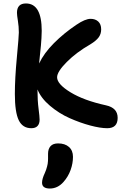

<svg xmlns="http://www.w3.org/2000/svg" viewBox="-20 -730 717 1110"><path d="M161.1 11.2Q110.8 11.2 88.4 -34.9Q65.9 -81.1 65.9 -187Q65.9 -275.4 77.4 -397.7Q88.9 -520 88.9 -542Q88.9 -576.2 83.5 -609.4Q78.1 -642.6 78.1 -655.8Q78.1 -710 129.9 -710Q221.2 -710 221.2 -551.8Q221.2 -534.2 219.7 -509.5Q218.3 -484.9 216.6 -467Q214.8 -449.2 211.2 -413.8Q207.5 -378.4 206.1 -362.8Q233.9 -422.4 291.5 -480.2Q349.1 -538.1 421.9 -586.9Q472.2 -621.1 503.9 -621.1Q531.2 -621.1 548.1 -605.5Q564.9 -589.8 564.9 -560.1Q564.9 -533.7 550.3 -513.9Q535.6 -494.1 502.9 -474.1Q421.9 -427.7 366 -371.6Q310.1 -315.4 310.1 -283.2Q310.1 -243.7 387.7 -196.3Q465.3 -148.9 592.8 -121.1Q660.2 -106.4 660.2 -48.8Q660.2 11.2 600.1 11.2Q560.1 11.2 501.7 -4.4Q443.4 -20 382.3 -47.1Q321.3 -74.2 269 -118.4Q216.8 -162.6 196.8 -212.9V-206.1Q196.8 -148.9 202.9 -102.1Q209 -55.2 209 -38.1Q209 -14.6 197 -1.7Q185.1 11.2 161.1 11.2ZM268.1 359.9Q223.1 359.9 223.1 326.2Q223.1 304.2 238.8 271Q243.2 260.7 246.6 251.5Q250 242.2 252.2 232.7Q254.4 223.1 255.6 217.3Q256.8 211.4 257.3 201.4Q257.8 191.4 257.8 188Q257.8 184.6 257.8 172.9Q257.8 161.1 257.8 159.2Q257.8 130.9 272.2 115Q286.6 99.1 315.9 99.1Q355.5 99.1 378.7 119.6Q401.9 140.1 401.9 176.8Q401.9 214.4 388.2 252.7Q374.5 291 347.2 321.8Q313.5 359.9 268.1 359.9Z"/></svg>

Font: Shantell Sans Irregular
Style: Regular
Weight: 600
Designer: Stephen Nixon, Anya Danilova, Shantell Martin
Foundry: Arrow Type
Version: Version 1.006;[9816181b4]